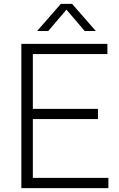

<svg xmlns="http://www.w3.org/2000/svg" viewBox="-20 -965 612 985"><path d="M89.5 0V-740H531V-687.5H148.5V-406.5H482.5V-354H148.5V-52.5H536V0ZM170.5 -806 292 -945H350L471.5 -806H414.5L321 -915.5L227.5 -806Z"/></svg>

Font: Encode Sans Lt
Style: Regular
Weight: 300
Designer: Multiple Designers
Foundry: Impallari Type
Version: Version 3.002; ttfautohint (v1.8.3) -l 8 -r 50 -G 200 -x 14 